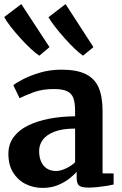

<svg xmlns="http://www.w3.org/2000/svg" viewBox="-20 -906 596 937"><path d="M188 11Q143 11 105 -8Q67 -27 44 -64Q21 -101 21 -155Q21 -202.5 46.5 -237Q72 -271.5 117 -293.5Q162 -315.5 220.8 -326.8Q279.5 -338 346.5 -338.5V-365.5Q346.5 -403.5 338.2 -426.8Q330 -450 307.5 -460.8Q285 -471.5 243 -471.5Q185.5 -471.5 142.5 -455.2Q99.5 -439 75.5 -427L45 -490Q57 -500.5 91 -518.5Q125 -536.5 174 -551.2Q223 -566 280 -566Q355.5 -566 399.2 -544Q443 -522 461.8 -477.8Q480.5 -433.5 480.5 -365V-60L534.5 -59.5V-5.5Q523 -2.5 501.8 1Q480.5 4.5 456.2 7Q432 9.5 412 9.5Q378 9.5 366 -0.2Q354 -10 354 -41V-68Q342 -53 318.5 -34.5Q295 -16 262.2 -2.5Q229.5 11 188 11ZM253.5 -71.5Q275 -71.5 301.2 -83.8Q327.5 -96 346.5 -114V-278.5Q284.5 -278.5 245.8 -263.5Q207 -248.5 189 -224Q171 -199.5 171 -169.5Q171 -137.5 181.5 -115.5Q192 -93.5 210.5 -82.5Q229 -71.5 253.5 -71.5ZM171.5 -634.5Q155 -645 130 -668.2Q105 -691.5 78.8 -720.5Q52.5 -749.5 31.2 -777Q10 -804.5 0.5 -823L84 -886L221.5 -676L172.5 -634.5ZM385 -634.5Q369 -645 345 -667.8Q321 -690.5 295.8 -719Q270.5 -747.5 249 -775Q227.5 -802.5 216.5 -822L300 -886L436 -676L385.5 -634.5Z"/></svg>

Font: Merriweather 24pt
Style: Bold
Weight: 700
Designer: Eben Sorkin
Foundry: Eben Sorkin
Version: Version 2.100